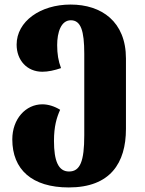

<svg xmlns="http://www.w3.org/2000/svg" viewBox="-20 -569 638 843"><path d="M282 254C464 254 533 147 533 -3V-312C533 -474 426 -549 290 -549C157 -549 53 -475 53 -373C53 -305 98 -254 166 -254C191 -254 219 -260 248 -270C236 -301 231 -333 231 -371C231 -427 248 -480 291 -480C335 -480 350 -434 350 -333V25C350 139 332 184 283 184C236 184 217 137 217 50C217 -15 229 -53 244 -87C220 -102 192 -111 166 -111C93 -111 34 -47 34 43C34 175 120 254 282 254Z"/></svg>

Font: Noto Serif Georgian SemiCondensed Black
Style: Regular
Weight: 900
Width: 4
Designer: Monotype Design Team, Akaki Razmadze
Foundry: Google LLC
Version: Version 2.003